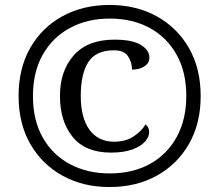

<svg xmlns="http://www.w3.org/2000/svg" viewBox="-20 -745 885 775"><path d="M422 10Q316 10 233 -35.5Q150 -81 102.5 -163.5Q55 -246 55 -358Q55 -469 102 -551.5Q149 -634 232 -679.5Q315 -725 422 -725Q529 -725 612 -679.5Q695 -634 742.5 -551.5Q790 -469 790 -357Q790 -246 742.5 -163.5Q695 -81 612 -35.5Q529 10 422 10ZM428 -129Q325 -129 273.5 -192Q222 -255 222 -358Q222 -459 278 -522Q334 -585 442 -585Q513 -585 548 -564Q583 -543 583 -512Q583 -490 562.5 -477Q542 -464 513 -464Q513 -493 497 -517.5Q481 -542 440 -542Q367 -542 336.5 -494.5Q306 -447 306 -358Q306 -270 341 -221.5Q376 -173 441 -173Q488 -173 521 -195.5Q554 -218 567 -243Q582 -233 582 -211Q582 -192 565 -173Q548 -154 513.5 -141.5Q479 -129 428 -129ZM423 -45Q516 -45 585.5 -83.5Q655 -122 693.5 -192.5Q732 -263 732 -358Q732 -454 693 -524Q654 -594 584.5 -632Q515 -670 423 -670Q332 -670 262 -632Q192 -594 152.5 -524Q113 -454 113 -357Q113 -259 153 -189Q193 -119 263 -82Q333 -45 423 -45Z"/></svg>

Font: Noto Naskh Arabic UI
Style: Regular
Weight: 400
Designer: Monotype Design Team, David Williams, Mohamad Dakak and Nizar Qandah
Foundry: Monotype Imaging Inc.
Version: Version 2.014